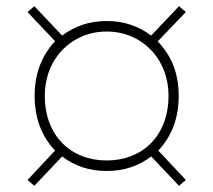

<svg xmlns="http://www.w3.org/2000/svg" viewBox="-20 -663 690 621"><path d="M325 -561C437 -561 525 -475 525 -353C525 -224 441 -144 325 -144C209 -144 125 -224 125 -353C125 -475 213 -561 325 -561ZM69 -81 91 -62 181 -157C222 -126 268 -110 325 -110C382 -110 428 -126 469 -157L559 -62L581 -81L492 -176C535 -222 558 -280 558 -353C558 -428 533 -485 490 -529L581 -624L559 -643L469 -548C427 -579 381 -595 325 -595C269 -595 223 -579 181 -548L91 -643L69 -624L158 -530C116 -484 92 -427 92 -353C92 -280 115 -222 158 -176Z"/></svg>

Font: Kreadon Extra Light
Style: Regular
Weight: 200
Designer: kohakuno
Foundry: StudioGnu
Version: Version 1.000;Glyphs 3.1.2 (3151)